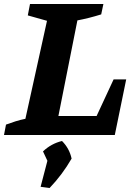

<svg xmlns="http://www.w3.org/2000/svg" viewBox="-48 -675 669 960"><path d="M520 -278H583L526 0H-28L-18 -52Q6 -61 30 -68.5Q54 -76 79 -81L187 -571L91 -598L102 -655H469L458 -603Q397 -584 339 -573L244 -95H435ZM155 259 189 129 167 82Q208 43 262 30Q299 67 310 118Q264 198 200 265Z"/></svg>

Font: Piazzolla SC
Style: Bold Italic
Weight: 700
Italic angle: -11.3°
Designer: Juan Pablo del Peral
Foundry: Huerta Tipografica
Version: Version 1.330